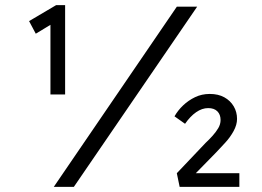

<svg xmlns="http://www.w3.org/2000/svg" viewBox="-20 -726 1019 746"><path d="M176 -359V-654L185 -635L119 -595L93 -644L198 -706H233V-359H205Q199 -359 192 -359Q185 -359 176 -359ZM189 0 667 -700H746L267 0ZM678 0 667 -53 779 -171Q793 -184 806 -198.5Q819 -213 828 -228Q837 -243 837 -260Q837 -281 824.5 -293.5Q812 -306 789 -306Q765 -306 742 -290Q719 -274 699 -245L658 -274Q671 -297 691.5 -316.5Q712 -336 738 -348.5Q764 -361 795 -361Q828 -361 851.5 -348Q875 -335 888 -313Q901 -291 901 -264Q901 -241 887.5 -216.5Q874 -192 855 -171.5Q836 -151 820 -134L730 -42L735 -53H910V0Z"/></svg>

Font: Lexend Giga Light
Style: Regular
Weight: 300
Version: Version 1.007